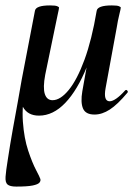

<svg xmlns="http://www.w3.org/2000/svg" viewBox="-40 -414 507 709"><path d="M104 13Q62 13 44.5 -19.5Q27 -52 40 -119L89 -374Q92 -394 145 -394Q165 -394 171.5 -391Q178 -388 178 -386Q178 -382 173 -360Q168 -338 163 -312L127 -138Q118 -90 125.5 -67Q133 -44 154 -44Q183 -44 214 -82Q245 -120 272 -193.5Q299 -267 317 -374L335 -373Q316 -255 281 -168Q246 -81 201 -34Q156 13 104 13ZM20 275Q-3 275 -12 267.5Q-21 260 -19.5 238.5Q-18 217 -11 174Q-3 121 7 65Q17 9 26 -39.5Q35 -88 40 -119L56 -103Q40 -26 44.5 35.5Q49 97 64 142Q79 187 93 213.5Q107 240 109 247Q111 254 105.5 260.5Q100 267 80.5 271Q61 275 20 275ZM309 9Q276 9 266.5 -13.5Q257 -36 264 -77L317 -374Q320 -394 373 -394Q393 -394 399.5 -391Q406 -388 406 -386Q406 -382 400.5 -360Q395 -338 391 -312L350 -89Q341 -40 365 -40Q375 -40 389.5 -50Q404 -60 422 -80Q426 -84 430 -79.5Q434 -75 430 -71Q394 -28 365.5 -9.5Q337 9 309 9Z"/></svg>

Font: Cormorant Infant Light
Style: Italic
Weight: 300
Italic angle: -10°
Designer: Christian Thalmann (Catharsis Fonts)
Foundry: Catharsis Fonts
Version: Version 4.001